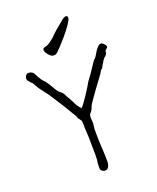

<svg xmlns="http://www.w3.org/2000/svg" viewBox="-167 -1015 920 1126"><g transform="rotate(-20 293.0 -452.0)"><path d="M193.4 -778.3Q194.3 -786.1 207 -789.1Q217.8 -791 224.6 -794.9Q237.3 -800.8 248 -809.6Q252.9 -813.5 257.8 -817.4Q262.7 -821.3 267.6 -825.2Q277.3 -835 287.1 -844.7Q296.9 -853.5 306.6 -862.3Q329.1 -880.9 347.7 -896.5Q371.1 -918 383.8 -917Q395.5 -916 393.6 -900.4Q392.6 -890.6 374 -863.3Q354.5 -835 329.1 -805.7Q303.7 -776.4 280.3 -752Q255.9 -725.6 248 -725.6Q245.1 -725.6 243.2 -725.6Q241.2 -724.6 238.3 -724.6Q222.7 -725.6 207 -745.1Q192.4 -763.7 192.4 -774.4ZM261.7 -309.6Q258.8 -311.5 258.8 -312.5Q257.8 -314.5 255.9 -316.4L254.9 -318.4Q253.9 -321.3 252 -322.3Q245.1 -330.1 244.1 -334Q243.2 -340.8 241.2 -343.8Q216.8 -385.7 191.4 -426.8Q188.5 -432.6 135.7 -513.7Q130.9 -521.5 125 -528.3Q119.1 -536.1 113.3 -543Q107.4 -551.8 101.6 -559.6Q98.6 -563.5 95.7 -566.4L86.9 -579.1Q78.1 -595.7 76.2 -597.7Q66.4 -617.2 61.5 -619.1Q54.7 -623 54.7 -626Q54.7 -627 54.7 -627Q53.7 -627 53.7 -627.9L50.8 -630.9Q45.9 -635.7 43 -639.6Q40 -644.5 40 -651.4Q40 -663.1 46.9 -670.9Q52.7 -679.7 63.5 -679.7Q75.2 -679.7 85 -673.8Q92.8 -669.9 95.7 -662.1Q98.6 -655.3 102.5 -650.4Q104.5 -647.5 105.5 -643.6Q106.4 -641.6 108.4 -638.7Q112.3 -633.8 115.2 -627.9Q121.1 -616.2 130.9 -606.4Q141.6 -596.7 149.4 -584Q156.2 -573.2 163.1 -562.5Q169.9 -551.8 177.7 -537.1Q181.6 -531.2 187.5 -523.4Q193.4 -514.6 202.1 -508.8Q208 -504.9 211.9 -500Q218.8 -492.2 219.7 -490.2Q224.6 -476.6 237.3 -457Q243.2 -447.3 248 -437.5Q252.9 -426.8 259.8 -414.1Q264.6 -404.3 271.5 -395Q278.3 -385.7 285.2 -378.9Q293 -383.8 306.6 -403.3Q320.3 -421.9 335 -444.3Q359.4 -481.4 362.3 -487.3Q374 -508.8 379.9 -516.6Q410.2 -556.6 419.9 -573.2Q444.3 -613.3 460 -627.9Q465.8 -632.8 472.7 -645.5Q479.5 -658.2 486.3 -668Q494.1 -678.7 502.9 -687.5Q511.7 -696.3 522.5 -696.3Q531.2 -696.3 545.9 -677.7Q549.8 -672.9 549.8 -668Q549.8 -664.1 548.8 -662.1Q546.9 -661.1 542 -656.2Q541 -655.3 540 -654.8Q539.1 -654.3 539.1 -652.3Q538.1 -651.4 537.1 -651.4Q532.2 -650.4 532.2 -641.6Q532.2 -633.8 529.3 -627.9Q527.3 -625 523.9 -621.6Q520.5 -618.2 518.6 -615.2Q517.6 -614.3 515.6 -613.3L512.7 -611.3Q511.7 -610.4 510.7 -609.4Q510.7 -606.4 505.9 -602.1Q501 -597.7 498 -589.8Q492.2 -580.1 490.2 -577.1Q488.3 -576.2 487.3 -573.2Q486.3 -571.3 484.4 -567.4V-565.4Q482.4 -563.5 482.4 -562.5Q482.4 -561.5 480.5 -560.5Q479.5 -558.6 479.5 -557.6Q478.5 -557.6 477.5 -555.7H475.6V-554.7L474.6 -553.7Q468.8 -548.8 466.8 -544.9Q462.9 -539.1 462.9 -539.1Q461.9 -535.2 459 -531.2Q447.3 -516.6 401.4 -453.1Q348.6 -379.9 345.7 -371.1Q336.9 -343.8 326.2 -335Q313.5 -325.2 318.4 -290Q319.3 -281.2 319.3 -272.5Q319.3 -267.6 318.4 -265.6Q318.4 -264.6 318.4 -261.7Q318.4 -259.8 317.4 -257.8Q316.4 -252.9 316.4 -248Q315.4 -243.2 315.4 -238.3V-210Q315.4 -165 318.4 -120.6Q321.3 -76.2 321.3 -31.2Q321.3 -17.6 314.5 -2Q305.7 13.7 289.1 12.7Q284.2 12.7 273.4 6.8Q263.7 0 263.7 -13.7Q263.7 -37.1 264.6 -43.9L267.6 -63.5Q268.6 -70.3 268.6 -93.8Q267.6 -130.9 267.6 -165Q267.6 -199.2 265.6 -234.4Q264.6 -249 263.7 -262.7Q263.7 -265.6 263.7 -269.5Q264.6 -273.4 264.6 -277.3Q262.7 -291 262.7 -305.7Q262.7 -308.6 261.7 -308.6Z"/></g></svg>

Font: ToneOZ-Zhuyin-Tsuipita-TC
Style: Regular
Weight: 400
Designer: ÂÆ£ÂøóÂáåJeffrey Xuan(jeffreyx@gmail.com, ToneOZ.com) ÈòøÂù§(cjkFonts)
Foundry: ToneOZ
Version: Version 0.240710